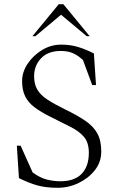

<svg xmlns="http://www.w3.org/2000/svg" viewBox="-20 -882 556 912"><path d="M254 10Q196 10 155 -2Q114 -14 70 -36L60 -190H78L135 -63Q169 -38 201 -29.5Q233 -21 267 -21Q334 -21 368 -56.5Q402 -92 402 -156Q402 -204 379.5 -231Q357 -258 315.5 -279Q274 -300 218 -328Q174 -350 144.5 -372Q115 -394 100 -423.5Q85 -453 85 -497Q85 -540 111.5 -579.5Q138 -619 180 -644.5Q222 -670 270 -670Q314 -670 350.5 -659Q387 -648 426 -628L436 -478H418L374 -597Q349 -620 325 -630Q301 -640 269 -640Q208 -640 175 -605Q142 -570 142 -520Q142 -482 157.5 -456Q173 -430 205 -409Q237 -388 286 -364Q346 -335 385 -308.5Q424 -282 442.5 -248Q461 -214 461 -162Q461 -112 430.5 -73.5Q400 -35 353 -12.5Q306 10 254 10ZM134 -710 259 -862H281L406 -710H392L270 -812L148 -710Z"/></svg>

Font: Spectral ExtraLight
Style: Regular
Weight: 275
Designer: Jean-Baptiste Levee
Foundry: Production Type
Version: Version 2.001